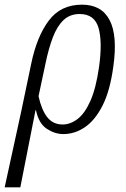

<svg xmlns="http://www.w3.org/2000/svg" viewBox="-74 -564 540 822"><path d="M60 -293Q84 -408 135 -476Q186 -544 277 -544Q361 -544 395.5 -477.5Q430 -411 411 -278Q397 -175 365 -112Q333 -49 289.5 -19.5Q246 10 197 10Q161 10 126.5 -12.5Q92 -35 80 -92H78L13 238H-54L16 -83ZM194 -31Q227 -31 258 -54.5Q289 -78 313 -132Q337 -186 350 -277Q365 -384 348 -444Q331 -504 267 -504Q225 -504 197.5 -477.5Q170 -451 152 -403.5Q134 -356 121 -293L91 -152Q104 -93 128.5 -62Q153 -31 194 -31Z"/></svg>

Font: Noto Serif ExtraCondensed Light
Style: Italic
Weight: 300
Width: 2
Italic angle: -12°
Designer: Monotype Design Team
Foundry: Monotype Imaging Inc.
Version: Version 2.014; ttfautohint (v1.8.4.7-5d5b)